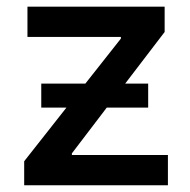

<svg xmlns="http://www.w3.org/2000/svg" viewBox="-20 -550 564 570"><path d="M51.8 -71.3 177.2 -230.5H102.5V-301.8H233.4L338.9 -435.5V-440.4H61.5V-530.3H468.8V-455.1L351.6 -301.8H419.9V-230.5H296.9L193.4 -94.7V-89.8H478.5V0H51.8Z"/></svg>

Font: Pretendard Medium
Style: Regular
Weight: 500
Designer: Base glyphs from Inter by Rasmus Andersson; Hangeul glyphs from Noto Sans CJK(Source Han Sans) by Jang Soo-young and Kan
Foundry: Kil Hyung-jin
Version: Version 1.309